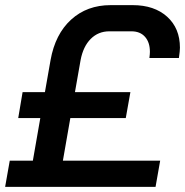

<svg xmlns="http://www.w3.org/2000/svg" viewBox="-20 -728 721 748"><path d="M562 -502Q564 -518 564 -526Q564 -563 545 -584.5Q526 -606 492 -606H406Q363 -606 333.5 -576.5Q304 -547 294 -494L272 -369H488L470 -268H254L225 -102H604L586 0H0L18 -102H108L137 -268H51L68 -369H155L177 -494Q195 -595 257 -651.5Q319 -708 411 -708H497Q581 -708 631 -663Q681 -618 681 -542Q681 -530 677 -502Z"/></svg>

Font: Bai Jamjuree SemiBold
Style: Italic
Weight: 600
Italic angle: -10°
Version: Version 1.000; ttfautohint (v1.6)